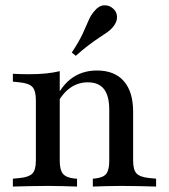

<svg xmlns="http://www.w3.org/2000/svg" viewBox="-20 -687 623 707"><path d="M156.5 -2.4Q119.4 -2.4 89.5 -1.6Q59.7 -0.8 27.4 0V-29L53.2 -31.5Q86.3 -34.7 99.2 -48Q112.1 -61.3 112.1 -95.2V-207.3H200V-95.2Q200 -61.3 211.7 -47.2Q223.4 -33.1 252.4 -29.8L263.7 -29V0Q236.3 -0.8 211.7 -1.6Q187.1 -2.4 156.5 -2.4ZM112.1 -207.3V-318.5Q112.1 -353.2 99.2 -366.9Q86.3 -380.6 51.6 -383.9L27.4 -386.3V-415.3Q44.4 -414.5 58.1 -414.1Q71.8 -413.7 87.1 -413.7Q121 -413.7 149.2 -416.5Q177.4 -419.4 200 -425V-415.3V-207.3ZM382.3 -207.3V-283.1Q382.3 -333.9 362.9 -358.9Q343.5 -383.9 303.2 -383.9Q262.9 -383.9 231.5 -358.1Q200 -332.3 177.4 -279L171.8 -293.5Q197.6 -362.1 238.7 -394.8Q279.8 -427.4 337.1 -427.4Q401.6 -427.4 435.9 -388.3Q470.2 -349.2 470.2 -275.8V-207.3ZM426.6 -2.4Q396.8 -2.4 372.6 -1.6Q348.4 -0.8 321.8 0V-29L330.6 -29.8Q360.5 -33.1 371.4 -47.2Q382.3 -61.3 382.3 -95.2V-207.3H470.2V-95.2Q470.2 -61.3 483.1 -48Q496 -34.7 529.8 -31.5L554.8 -29V0Q522.6 -0.8 493.1 -1.6Q463.7 -2.4 426.6 -2.4ZM258.9 -481.5 244.4 -493.5Q271 -533.9 284.3 -562.5Q297.6 -591.1 306 -611.3Q314.5 -631.5 327.4 -646Q343.5 -666.1 362.5 -667.3Q381.5 -668.5 395.2 -656.5Q409.7 -645.2 410.9 -626.2Q412.1 -607.3 396.8 -588.7Q387.1 -576.6 374.2 -567.7Q361.3 -558.9 344.8 -548Q328.2 -537.1 307.3 -521.4Q286.3 -505.6 258.9 -481.5Z"/></svg>

Font: Playfair 5pt SemiExpanded Light Medium
Style: Regular
Weight: 500
Version: Version 2.203